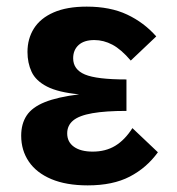

<svg xmlns="http://www.w3.org/2000/svg" viewBox="-20 -540 535 580"><path d="M457 -80Q423 -33 372 -6.5Q321 20 245 20Q180 20 135 1Q90 -18 67 -52Q44 -86 44 -130Q44 -166 60.5 -191Q77 -216 115.5 -231.5Q154 -247 219 -255Q156 -261 122 -278.5Q88 -296 75.5 -323Q63 -350 63 -383Q63 -423 82.5 -454Q102 -485 142 -502.5Q182 -520 242 -520Q313 -520 364 -496Q415 -472 452 -430L375 -357Q346 -391 319.5 -405Q293 -419 265 -419Q234 -419 217.5 -404Q201 -389 201 -364Q201 -330 236.5 -315Q272 -300 362 -300V-205Q299 -205 259 -198Q219 -191 201 -176Q183 -161 183 -137Q183 -111 203.5 -96.5Q224 -82 260 -82Q299 -82 328 -99.5Q357 -117 380 -153Z"/></svg>

Font: Moderustic SemiBold
Style: Regular
Weight: 600
Designer: Tural Alisoy
Foundry: TAFT Foundry
Version: Version 2.120